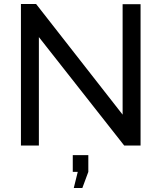

<svg xmlns="http://www.w3.org/2000/svg" viewBox="-20 -730 810 963"><path d="M175 -544V0H85V-710H161L595 -155V-709H685V0H603ZM350 213 370 132H345V48H423V132L393 213Z"/></svg>

Font: Raleway-v4020 Medium
Style: Regular
Weight: 500
Designer: Matt McInerney, Pablo Impallari, Rodrigo Fuenzalida
Foundry: Matt McInerney, Pablo Impallari, Rodrigo Fuenzalida
Version: Version 4.020;PS 004.020;hotconv 1.0.88;makeotf.lib2.5.64775